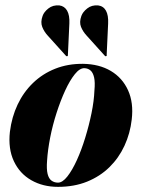

<svg xmlns="http://www.w3.org/2000/svg" viewBox="-20 -699 537 728"><path d="M295 -457Q356.5 -456 400.2 -430Q444 -404 465.5 -356.8Q487 -309.5 479.5 -246Q473.5 -193 452 -146.5Q430.5 -100 394.8 -65Q359 -30 310 -10.2Q261 9.5 200 9.5Q142.5 9.5 98.5 -15.8Q54.5 -41 32.5 -88Q10.5 -135 17.5 -199Q24.5 -255.5 46.8 -302.5Q69 -349.5 105.2 -384.5Q141.5 -419.5 189.5 -438.5Q237.5 -457.5 295 -457ZM200 -6.5Q217 -6.5 235.5 -30Q254 -53.5 271.5 -92Q289 -130.5 303.2 -177Q317.5 -223.5 327 -270Q336.5 -316.5 338 -355.5Q341 -387 336.8 -405.5Q332.5 -424 323 -432Q313.5 -440 300 -440.5Q282.5 -441 263.8 -417.8Q245 -394.5 227.2 -356Q209.5 -317.5 194.5 -271Q179.5 -224.5 170.2 -177.2Q161 -130 158.5 -90Q156 -57.5 160.5 -39.5Q165 -21.5 175.5 -14Q186 -6.5 200 -6.5ZM243 -610 237.5 -492Q237.5 -490.5 237.5 -489Q237.5 -487.5 235.5 -486Q234.5 -485.5 232.8 -485.8Q231 -486 230 -487.5L161 -564Q147.5 -578.5 140.2 -596.8Q133 -615 141.5 -638.5Q146.5 -653.5 163.5 -667Q180.5 -680.5 205 -678.5Q224.5 -676 234.5 -658.5Q244.5 -641 243 -610ZM390 -610 384.5 -492Q384.5 -490.5 384.8 -489Q385 -487.5 382.5 -486Q381.5 -485.5 380 -485.8Q378.5 -486 377.5 -487.5L308.5 -564Q294.5 -579 287.2 -597Q280 -615 288.5 -638.5Q294 -654 311 -667.2Q328 -680.5 352 -678.5Q372 -676 381.8 -658.5Q391.5 -641 390 -610Z"/></svg>

Font: Fraunces 120pt
Style: Bold Italic
Weight: 700
Italic angle: -16°
Version: Version 1.000;[b76b70a41]